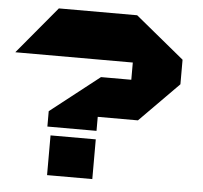

<svg xmlns="http://www.w3.org/2000/svg" viewBox="-54 -779 880 833"><g transform="rotate(5 386.0 -362.5)"><path d="M-2 -519V-520L169 -725H509V-519ZM509 -444V-725H510L723 -550V-444ZM181 0V-173H378V0ZM378 -271V-444H723V-443L553 -271ZM164 -210V-277L377 -444H378V-210Z"/></g></svg>

Font: Foldit ExtraBold
Style: Regular
Weight: 800
Version: Version 1.003